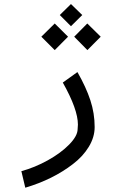

<svg xmlns="http://www.w3.org/2000/svg" viewBox="-20 -626 561 930"><path d="M339.4 -448.2 402.8 -512.2 467.8 -448.2 403.3 -383.3ZM269.5 -553.2 323.7 -606.4 378.4 -553.2 323.7 -499ZM180.2 -448.2 245.1 -512.2 309.6 -448.2 245.1 -383.3ZM356 0 357.4 -22.5Q357.4 -96.2 284.2 -226.1L355 -276.9Q397 -203.6 417.7 -140.4Q438.5 -77.1 438.5 -10.7Q438.5 38.6 409.9 85.4Q381.3 132.3 333 168.9Q236.8 243.2 102.5 283.2L83.5 203.1Q148.4 185.5 211.7 150.4Q274.9 115.2 315.2 74Q355.5 32.7 356 0Z"/></svg>

Font: GanjNamehSans
Style: Regular
Weight: 400
Designer: Mohammad Saleh Souzanchi
Foundry: http://font-store.ir
Version: Version:0.0.4;RFB:1.2.5;Building:2016-12-11 09:43:53.670092